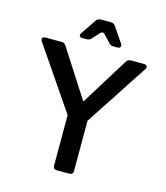

<svg xmlns="http://www.w3.org/2000/svg" viewBox="-122 -929 882 1022"><g transform="rotate(15 319.0 -418.0)"><path d="M288 0Q267 0 267 -21V-299L33 -642Q26 -653 30 -660Q34 -667 47 -667H135Q151 -667 160 -653L329 -390L492 -653Q500 -667 516 -667H589Q601 -667 605.5 -660Q610 -653 603 -642L377 -297V-21Q377 0 356 0ZM237 -715Q225 -715 221 -722.5Q217 -730 225 -740L281 -823Q290 -836 306 -836H362Q378 -836 387 -823L443 -740Q450 -730 446 -722.5Q442 -715 430 -715H407Q391 -715 382 -727L348 -763Q334 -780 320 -764L286 -727Q276 -715 260 -715Z"/></g></svg>

Font: Pitagon Sans Medium
Style: Regular
Weight: 500
Designer: Travis Tran
Foundry: Pitagon
Version: Version 1.001; ttfautohint (v1.8.4.7-5d5b);gftools[0.9.26]